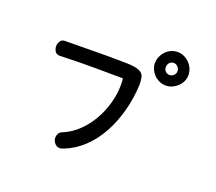

<svg xmlns="http://www.w3.org/2000/svg" viewBox="-107 -746 1018 905"><g transform="rotate(20 402.5 -293.0)"><path d="M121.1 -393.6Q105.5 -394.5 98.6 -406.2Q91.8 -418 91.8 -430.7Q91.8 -444.3 99.6 -456.1Q107.4 -467.8 121.1 -467.8Q168 -467.8 220.7 -468.8Q273.4 -469.7 323.2 -469.7Q390.6 -469.7 430.7 -468.8Q470.7 -467.8 491.2 -460.4Q511.7 -453.1 517.6 -438Q523.4 -422.9 523.4 -393.6Q520.5 -325.2 503.4 -261.2Q486.3 -197.3 457 -143.6Q427.7 -89.8 385.7 -49.8Q343.8 -9.8 291 10.7Q279.3 15.6 272.5 15.6Q255.9 15.6 245.6 2.9Q235.4 -9.8 235.4 -24.4Q235.4 -35.2 240.7 -44.9Q246.1 -54.7 259.8 -59.6Q301.8 -77.1 335.4 -109.9Q369.1 -142.6 392.6 -184.1Q416 -225.6 428.7 -272Q441.4 -318.4 441.4 -363.3Q441.4 -371.1 440.9 -379.4Q440.4 -387.7 439.5 -395.5Q402.3 -395.5 367.7 -396Q333 -396.5 298.8 -396.5Q255.9 -396.5 212.9 -396Q169.9 -395.5 121.1 -393.6ZM556.6 -514.6Q556.6 -532.2 563.5 -547.9Q570.3 -563.5 581.5 -575.2Q592.8 -586.9 607.9 -593.8Q623 -600.6 640.6 -600.6Q657.2 -600.6 672.4 -593.8Q687.5 -586.9 699.2 -575.2Q710.9 -563.5 717.8 -547.9Q724.6 -532.2 724.6 -514.6Q724.6 -498 717.8 -483.4Q710.9 -468.8 699.2 -457.5Q687.5 -446.3 672.4 -439.5Q657.2 -432.6 640.6 -432.6Q623 -432.6 607.9 -439.5Q592.8 -446.3 581.5 -457.5Q570.3 -468.8 563.5 -483.4Q556.6 -498 556.6 -514.6ZM611.3 -514.6Q611.3 -502.9 619.1 -494.1Q627 -485.4 640.6 -485.4Q652.3 -485.4 661.1 -494.1Q669.9 -502.9 669.9 -514.6Q669.9 -527.3 661.1 -536.6Q652.3 -545.9 640.6 -545.9Q627 -545.9 619.1 -536.6Q611.3 -527.3 611.3 -514.6Z"/></g></svg>

Font: Gamja Flower
Style: Regular
Weight: 400
Designer: YoonDesign Inc.
Foundry: YoonDesign Inc.
Version: Version 3.00;build 20171102